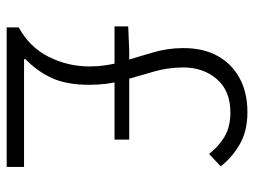

<svg xmlns="http://www.w3.org/2000/svg" viewBox="-113 -648 761 575"><g transform="rotate(90 267.5 -360.5)"><path d="M62 0V-36Q122 -69 150.5 -126.5Q179 -184 179 -248Q179 -296 165.5 -342.5Q152 -389 138 -435Q124 -481 124 -529Q124 -589 147.5 -631.5Q171 -674 214 -697.5Q257 -721 316 -721Q373 -721 413 -697.5Q453 -674 478 -641L441 -606Q420 -634 390 -652Q360 -670 317 -670Q252 -670 217 -629.5Q182 -589 182 -529Q182 -482 195 -438.5Q208 -395 221 -348.5Q234 -302 234 -247Q234 -180 214 -136Q194 -92 157 -56V-52H480V0ZM59 -323V-364L133 -367H398V-323Z"/></g></svg>

Font: Noto Sans KR Thin Light
Style: Regular
Weight: 300
Version: Version 2.004-H2;hotconv 1.0.118;makeotfexe 2.5.65603